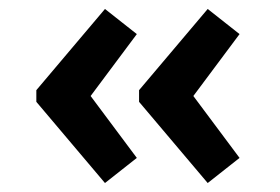

<svg xmlns="http://www.w3.org/2000/svg" viewBox="-20 -451 625 428"><path d="M61 -224V-250L214 -431L285 -375L182 -237L285 -99L214 -43ZM290 -224V-250L443 -431L514 -375L411 -237L514 -99L443 -43Z"/></svg>

Font: Maitree Semibold
Style: Regular
Weight: 600
Designer: CadsonDemak Team
Foundry: CadsonDemak
Version: Version 1.000